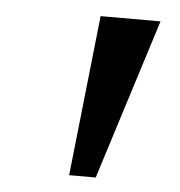

<svg xmlns="http://www.w3.org/2000/svg" viewBox="-37 -868 412 439"><g transform="rotate(5 169.0 -648.0)"><path d="M314.5 -832.5 198 -464H137L177 -832.5Z"/></g></svg>

Font: Merriweather 48pt Black
Style: Italic
Weight: 900
Italic angle: -7.8°
Version: Version 2.101